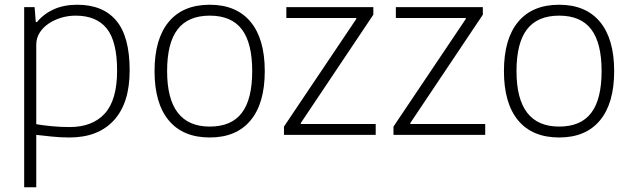

<svg xmlns="http://www.w3.org/2000/svg" viewBox="-20 -570 2663 810"><path d="M82 -540H126L131 -477H136Q165 -512 207.5 -531Q250 -550 306 -550Q414 -550 470.5 -483Q527 -416 527 -273Q527 -135 460.5 -62.5Q394 10 273 10Q233 10 197 6Q161 2 133 -1V220H82ZM274 -34Q370 -34 422 -91Q474 -148 474 -272Q474 -395 430.5 -449.5Q387 -504 299 -504Q267 -504 237.5 -495Q208 -486 184.5 -470Q161 -454 147 -431.5Q133 -409 133 -382V-46Q162 -41 199 -37.5Q236 -34 274 -34Z M865 10Q752 10 692 -62Q632 -134 632 -270Q632 -406 692 -478Q752 -550 865 -550Q977 -550 1037 -478Q1097 -406 1097 -270Q1097 -134 1037 -62Q977 10 865 10ZM865 -36Q956 -36 1000 -93.5Q1044 -151 1044 -270Q1044 -389 1000 -446.5Q956 -504 865 -504Q774 -504 729.5 -446.5Q685 -389 685 -270Q685 -36 865 -36Z M1178 -36 1483 -490V-494H1188V-540H1555V-508L1249 -51V-47H1565V-1H1178Z M1640 -36 1945 -490V-494H1650V-540H2017V-508L1711 -51V-47H2027V-1H1640Z M2339 10Q2226 10 2166 -62Q2106 -134 2106 -270Q2106 -406 2166 -478Q2226 -550 2339 -550Q2451 -550 2511 -478Q2571 -406 2571 -270Q2571 -134 2511 -62Q2451 10 2339 10ZM2339 -36Q2430 -36 2474 -93.5Q2518 -151 2518 -270Q2518 -389 2474 -446.5Q2430 -504 2339 -504Q2248 -504 2203.5 -446.5Q2159 -389 2159 -270Q2159 -36 2339 -36Z"/></svg>

Font: Encode Sans Normal
Style: ExtraLight
Weight: 200
Designer: Pablo Impallari, Andres Torresi
Foundry: Pablo Impallari, Andres Torresi
Version: Version 1.000; ttfautohint (v1.00) -l 8 -r 50 -G 200 -x 14 -